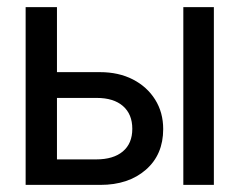

<svg xmlns="http://www.w3.org/2000/svg" viewBox="-20 -520 673 540"><path d="M495.6 -500V0H581.5V-500ZM250.4 -71.7H140.2V-244.6H251.9Q299.7 -244.6 325.9 -221.7Q352.1 -198.8 352.1 -157.7Q352.1 -116.4 325.5 -94.1Q298.9 -71.7 250.4 -71.7ZM261.2 -317.1H140.2V-500H52.1V0H262.5Q341.2 0 390.1 -42.5Q439 -85 439 -156.9Q439 -203.9 416.2 -240.1Q393.5 -276.2 353.5 -296.7Q313.5 -317.1 261.2 -317.1Z"/></svg>

Font: Overused Grotesk Light
Style: Regular
Weight: 300
Designer: RandomMaerks
Version: Version 0.005